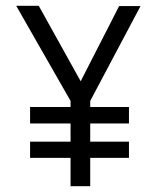

<svg xmlns="http://www.w3.org/2000/svg" viewBox="-20 -644 540 664"><path d="M292 0H224V-98H84V-154H224V-217H84V-274H224V-295L36 -624H114L259 -363L392 -623H466L292 -295V-274H426V-217H292V-154H426V-98H292Z"/></svg>

Font: Inconsolata Nerd Font Mono
Style: Regular
Weight: 400
Monospace: yes
Designer: Raph Levien, Cyreal, Brenton Simpson
Foundry: Raph Levien, Cyreal, Google
Version: Version 3.000; ttfautohint (v1.8.3);Nerd Fonts 3.0.2